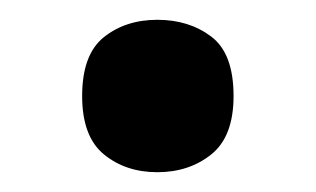

<svg xmlns="http://www.w3.org/2000/svg" viewBox="-20 -161 319 194"><path d="M63 -64Q63 -106 85 -123.5Q107 -141 139 -141Q171 -141 193.5 -124Q216 -107 216 -64Q216 -23 193.5 -5Q171 13 139 13Q107 13 85 -5Q63 -23 63 -64Z"/></svg>

Font: Noto Sans Hebrew SemiBold
Style: Regular
Weight: 600
Designer: Monotype Design Team
Foundry: Monotype Imaging Inc.
Version: Version 2.003